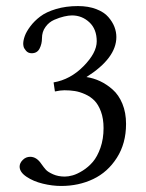

<svg xmlns="http://www.w3.org/2000/svg" viewBox="-20 -598 479 630"><path d="M216.3 -547.4Q205.1 -547.4 190.2 -543.9Q175.3 -540.5 158 -533Q140.6 -525.4 129.2 -509.5Q117.7 -493.7 117.7 -472.2Q117.7 -454.1 109.9 -438.7Q102.1 -423.3 84 -423.3Q72.3 -423.3 65.4 -431.4Q58.6 -439.5 57.4 -445.1Q56.2 -450.7 56.2 -454.6Q56.2 -465.3 61.3 -479.7Q66.4 -494.1 79.6 -511.7Q92.8 -529.3 112.1 -543.9Q131.3 -558.6 163.8 -568.4Q196.3 -578.1 235.8 -578.1Q270 -578.1 295.9 -568.1Q321.8 -558.1 335.4 -542.2Q349.1 -526.4 355.5 -509.8Q361.8 -493.2 361.8 -476.6Q361.8 -407.2 263.7 -345.2Q286.6 -341.8 308.1 -331.8Q329.6 -321.8 349.6 -304.2Q369.6 -286.6 381.6 -257.6Q393.6 -228.5 393.6 -191.4Q393.6 -127.4 363.5 -80.3Q333.5 -33.2 285.9 -10.5Q238.3 12.2 180.7 12.2Q151.4 12.2 120.4 4.6Q89.4 -2.9 66.9 -18.1Q44.4 -33.2 44.4 -51.3Q44.4 -63 54.7 -73.2Q64.9 -83.5 79.1 -83.5Q100.1 -83.5 115.7 -60.1Q124 -48.3 130.6 -41Q137.2 -33.7 154.1 -26.1Q170.9 -18.6 192.9 -18.6Q204.1 -18.6 218.8 -22.7Q233.4 -26.9 251.7 -38.3Q270 -49.8 284.7 -66.9Q299.3 -84 309.6 -113Q319.8 -142.1 319.8 -177.7Q319.8 -208.5 311.3 -231.7Q302.7 -254.9 290 -267.8Q277.3 -280.8 259.3 -288.8Q241.2 -296.9 225.3 -299.3Q209.5 -301.8 191.4 -301.8Q178.2 -301.8 160.2 -297.9L155.8 -327.6Q210.9 -336.9 254.2 -380.9Q297.4 -424.8 297.4 -462.4Q297.4 -502.4 273.2 -524.9Q249 -547.4 216.3 -547.4Z"/></svg>

Font: Libertinage
Style: l
Weight: 400
Designer: OSP
Foundry: OSP
Version: Version 1.0; 2008; OFL relea